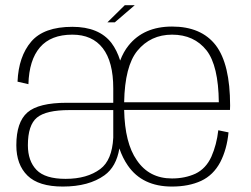

<svg xmlns="http://www.w3.org/2000/svg" viewBox="-20 -698 947 723"><path d="M216.5 4.5Q314.5 4.5 373.5 -38Q418 -70 429.5 -139Q442 -102.5 461.5 -74.5Q516 4.5 627.5 4.5Q691 4.5 737.5 -17Q783.5 -38.5 809.5 -87.5Q834.5 -136 840.5 -199.5L802 -207.5Q796 -153.5 776 -108Q755.5 -63 716 -44Q676.5 -26 627.5 -26Q541.5 -26 495 -95Q450 -159.5 447.5 -284H846Q846.5 -292.5 846.5 -300.5Q846.5 -456.5 792.5 -527.5Q738 -598 628 -598Q521 -598 464 -526.5Q445 -503 432.5 -470Q420.5 -508.5 399.5 -536.5Q352.5 -597 252.5 -597Q145 -597 97.5 -541.2Q50 -485.5 46 -390.5L87 -381Q89.5 -472 130.5 -519.8Q171.5 -567.5 252.5 -567.5Q327.5 -567.5 367 -516.5Q406.5 -465.5 406.5 -365V-311H232Q125 -311 83.2 -274.5Q41.5 -238 41.5 -151Q41.5 -78 83.5 -36.8Q125.5 4.5 216.5 4.5ZM447.5 -313Q450 -448.5 497 -506.5Q547 -567.5 628 -567.5Q711 -567.5 758 -508Q802.5 -450.5 804 -313ZM406.5 -179.5Q402 -94.5 357.5 -61.5Q308 -24.5 227 -24.5Q150 -24.5 117.5 -58.2Q85 -92 85 -151Q85 -227 119.2 -255.2Q153.5 -283.5 241.5 -283.5H406.5ZM384.5 -614H412.5L487.5 -678.5H450Z"/></svg>

Font: Anybody Thin ExtraLight
Style: Regular
Weight: 250
Version: Version 1.113;gftools[0.9.25]